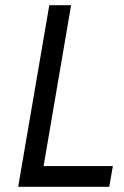

<svg xmlns="http://www.w3.org/2000/svg" viewBox="-20 -720 477 740"><path d="M170 -700 50 0H401L415 -80H148L254 -700Z"/></svg>

Font: Jost
Style: Italic
Weight: 400
Italic angle: -5°
Version: Version 3.710